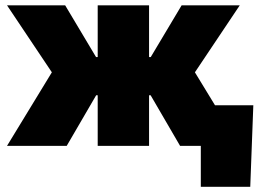

<svg xmlns="http://www.w3.org/2000/svg" viewBox="-20 -556 986 732"><path d="M6.8 0 177.7 -280.3 6.8 -535.6H228.5L346.2 -338.4H352.5V-535.6H548.3V-338.4H554.7L672.4 -535.6H894L723.1 -280.3L894 0H666.5L554.2 -192.9H548.3V0H352.5V-192.9H346.7L234.4 0ZM745.6 156.2V0H698.7V-154.8H945.8L934.1 156.2Z"/></svg>

Font: Inter 20pt Black
Style: Regular
Weight: 900
Version: Version 4.001;git-66647c0bb